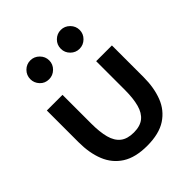

<svg xmlns="http://www.w3.org/2000/svg" viewBox="-180 -725 845 845"><g transform="rotate(-45 242.5 -303.0)"><path d="M246.5 12Q174 12 129.5 -16.2Q85 -44.5 64.5 -95Q44 -145.5 44 -213V-410.5H141.5V-231Q141.5 -179 151 -143.2Q160.5 -107.5 183.5 -89.2Q206.5 -71 246.5 -71Q286 -71 308.8 -89.2Q331.5 -107.5 341.2 -143.2Q351 -179 351 -231V-410.5H449V-213Q449 -148 429.5 -97.2Q410 -46.5 365.5 -17.2Q321 12 246.5 12ZM148.5 -500.5Q123 -500.5 106.5 -518.2Q90 -536 90 -559Q90 -583.5 107.2 -600.8Q124.5 -618 148.5 -618Q172.5 -618 190 -600.5Q207.5 -583 207.5 -559Q207.5 -535 190 -517.8Q172.5 -500.5 148.5 -500.5ZM338 -500.5Q314 -500.5 296.8 -517.8Q279.5 -535 279.5 -559Q279.5 -584 297 -601Q314.5 -618 338 -618Q362 -618 379.5 -600.5Q397 -583 397 -559Q397 -535 379.5 -517.8Q362 -500.5 338 -500.5Z"/></g></svg>

Font: Lucymar Sans Medium
Style: Regular
Weight: 500
Foundry: The League of Moveable Type (original font) / Main changes by Cristiano Sobral with portions from Mirco Monsees
Version: Version 2.001;August 30, 2020;FontCreator 13.0.0.2681 64-bit